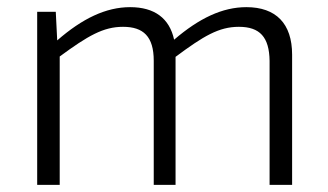

<svg xmlns="http://www.w3.org/2000/svg" viewBox="-20 -517 917 537"><path d="M136 -484H84V0H147V-359C226 -417 269 -442 324 -442C381 -442 410 -415 410 -347V0H471V-358C549 -416 592 -442 648 -442C707 -442 733 -413 734 -347V0H797V-364C797 -451 752 -497 669 -497C602 -497 537 -466 467 -406C454 -466 412 -497 344 -497C276 -497 210 -465 140 -404Z"/></svg>

Font: SnT
Style: Regular
Weight: 300
Designer: Natanael Gama
Version: Version 1.001;PS 001.001;hotconv 1.0.70;makeotf.lib2.5.58329